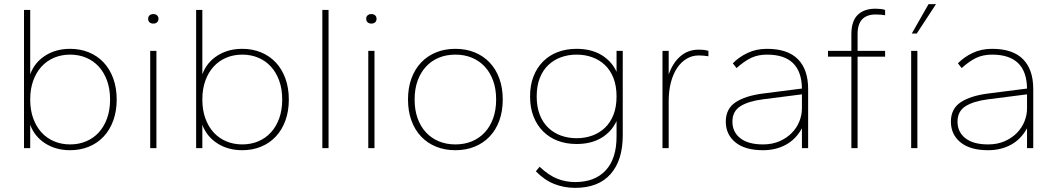

<svg xmlns="http://www.w3.org/2000/svg" viewBox="-20 -716 5110 928"><path d="M319 10Q250 10 198.5 -23Q147 -56 126 -113V0H96V-668H126V-357Q147 -414 198.5 -447Q250 -480 319 -480Q368 -480 409.5 -463Q451 -446 481 -414Q511 -382 527.5 -336.5Q544 -291 544 -235Q544 -179 527.5 -133.5Q511 -88 481 -56Q451 -24 409.5 -7Q368 10 319 10ZM319 -18Q361 -18 396.5 -33Q432 -48 457.5 -76Q483 -104 497.5 -144Q512 -184 512 -235Q512 -286 497.5 -326Q483 -366 457.5 -394Q432 -422 396.5 -437Q361 -452 319 -452Q277 -452 241.5 -437Q206 -422 180.5 -394Q155 -366 140.5 -326Q126 -286 126 -235Q126 -184 140.5 -144Q155 -104 180.5 -76Q206 -48 241.5 -33Q277 -18 319 -18Z M706 0V-470H736V0ZM721 -602Q710 -602 703 -608Q696 -614 696 -625Q696 -636 703 -642Q710 -648 721 -648Q732 -648 739 -642Q746 -636 746 -625Q746 -614 739 -608Q732 -602 721 -602Z M1151 10Q1082 10 1030.5 -23Q979 -56 958 -113V0H928V-668H958V-357Q979 -414 1030.5 -447Q1082 -480 1151 -480Q1200 -480 1241.5 -463Q1283 -446 1313 -414Q1343 -382 1359.5 -336.5Q1376 -291 1376 -235Q1376 -179 1359.5 -133.5Q1343 -88 1313 -56Q1283 -24 1241.5 -7Q1200 10 1151 10ZM1151 -18Q1193 -18 1228.5 -33Q1264 -48 1289.5 -76Q1315 -104 1329.5 -144Q1344 -184 1344 -235Q1344 -286 1329.5 -326Q1315 -366 1289.5 -394Q1264 -422 1228.5 -437Q1193 -452 1151 -452Q1109 -452 1073.5 -437Q1038 -422 1012.5 -394Q987 -366 972.5 -326Q958 -286 958 -235Q958 -184 972.5 -144Q987 -104 1012.5 -76Q1038 -48 1073.5 -33Q1109 -18 1151 -18Z M1538 0V-668H1568V0Z M1760 0V-470H1790V0ZM1775 -602Q1764 -602 1757 -608Q1750 -614 1750 -625Q1750 -636 1757 -642Q1764 -648 1775 -648Q1786 -648 1793 -642Q1800 -636 1800 -625Q1800 -614 1793 -608Q1786 -602 1775 -602Z M2181 10Q2130 10 2088 -7Q2046 -24 2015.5 -56Q1985 -88 1968.5 -133.5Q1952 -179 1952 -235Q1952 -291 1968.5 -336.5Q1985 -382 2015.5 -414Q2046 -446 2088 -463Q2130 -480 2181 -480Q2232 -480 2274 -463Q2316 -446 2346.5 -414Q2377 -382 2393.5 -336.5Q2410 -291 2410 -235Q2410 -179 2393.5 -133.5Q2377 -88 2346.5 -56Q2316 -24 2274 -7Q2232 10 2181 10ZM2181 -18Q2225 -18 2261 -33Q2297 -48 2323 -76Q2349 -104 2363.5 -144Q2378 -184 2378 -235Q2378 -286 2363.5 -326Q2349 -366 2323 -394Q2297 -422 2261 -437Q2225 -452 2181 -452Q2137 -452 2101 -437Q2065 -422 2039 -394Q2013 -366 1998.5 -326Q1984 -286 1984 -235Q1984 -184 1998.5 -144Q2013 -104 2039 -76Q2065 -48 2101 -33Q2137 -18 2181 -18Z M2767 -20Q2717 -20 2676 -35.5Q2635 -51 2605 -81Q2575 -111 2558.5 -153.5Q2542 -196 2542 -250Q2542 -304 2558.5 -346.5Q2575 -389 2605 -419Q2635 -449 2676 -464.5Q2717 -480 2767 -480Q2837 -480 2886.5 -450.5Q2936 -421 2960 -369V-470H2990V-62Q2990 59 2931 125.5Q2872 192 2760 192Q2707 192 2659.5 173.5Q2612 155 2570 112L2588 90Q2633 132 2674 148Q2715 164 2760 164Q2855 164 2907.5 107.5Q2960 51 2960 -56V-131Q2936 -79 2886.5 -49.5Q2837 -20 2767 -20ZM2767 -48Q2807 -48 2842 -60.5Q2877 -73 2903.5 -98Q2930 -123 2945 -161Q2960 -199 2960 -250Q2960 -301 2945 -339Q2930 -377 2903.5 -402Q2877 -427 2842 -439.5Q2807 -452 2767 -452Q2727 -452 2692 -439.5Q2657 -427 2630.5 -402Q2604 -377 2589 -339Q2574 -301 2574 -250Q2574 -199 2589 -161Q2604 -123 2630.5 -98Q2657 -73 2692 -60.5Q2727 -48 2767 -48Z M3182 0V-470H3212V-356Q3232 -413 3269 -444.5Q3306 -476 3357 -476Q3371 -476 3383.5 -474.5Q3396 -473 3404 -470V-444Q3392 -446 3380.5 -447Q3369 -448 3357 -448Q3326 -448 3299.5 -432.5Q3273 -417 3253.5 -388.5Q3234 -360 3223 -319Q3212 -278 3212 -227V0Z M3668 10Q3581 10 3534.5 -28Q3488 -66 3488 -128Q3488 -190 3535 -221.5Q3582 -253 3668 -264L3856 -288Q3854 -452 3687 -452Q3644 -452 3611 -436.5Q3578 -421 3540 -387L3522 -410Q3551 -440 3593 -460Q3635 -480 3687 -480Q3787 -480 3836.5 -430Q3886 -380 3886 -286V0H3856V-96Q3827 -43 3778.5 -16.5Q3730 10 3668 10ZM3668 -18Q3713 -18 3748 -33.5Q3783 -49 3807 -73.5Q3831 -98 3843.5 -129Q3856 -160 3856 -192V-260L3668 -236Q3597 -227 3558.5 -202.5Q3520 -178 3520 -128Q3520 -78 3558 -48Q3596 -18 3668 -18Z M4095 0V-442H3982V-470H4095V-551Q4095 -614 4125.5 -644Q4156 -674 4212 -674Q4224 -674 4237 -672.5Q4250 -671 4258 -668V-642Q4250 -644 4237 -645Q4224 -646 4212 -646Q4170 -646 4147.5 -623Q4125 -600 4125 -551V-470H4258V-442H4125V0Z M4384 0V-470H4414V0ZM4387 -554 4468 -696H4504L4411 -554Z M4756 10Q4669 10 4622.5 -28Q4576 -66 4576 -128Q4576 -190 4623 -221.5Q4670 -253 4756 -264L4944 -288Q4942 -452 4775 -452Q4732 -452 4699 -436.5Q4666 -421 4628 -387L4610 -410Q4639 -440 4681 -460Q4723 -480 4775 -480Q4875 -480 4924.5 -430Q4974 -380 4974 -286V0H4944V-96Q4915 -43 4866.5 -16.5Q4818 10 4756 10ZM4756 -18Q4801 -18 4836 -33.5Q4871 -49 4895 -73.5Q4919 -98 4931.5 -129Q4944 -160 4944 -192V-260L4756 -236Q4685 -227 4646.5 -202.5Q4608 -178 4608 -128Q4608 -78 4646 -48Q4684 -18 4756 -18Z"/></svg>

Font: Celebes Thin
Style: Regular
Weight: 250
Designer: Anugrah Pasau
Foundry: Lafontype
Version: Version 1.000; ttfautohint (v1.8.4)